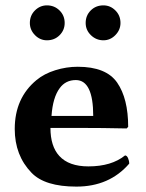

<svg xmlns="http://www.w3.org/2000/svg" viewBox="-20 -689 548 719"><path d="M300.8 -603Q300.8 -630.9 319.8 -649.9Q338.9 -668.9 367.2 -668.9Q393.1 -668.9 412.1 -649.9Q431.2 -630.9 431.2 -603Q431.2 -577.1 412.1 -557.6Q393.1 -538.1 367.2 -538.1Q340.3 -538.1 320.6 -557.1Q300.8 -576.2 300.8 -603ZM91.8 -603Q91.8 -630.9 110.8 -649.9Q129.9 -668.9 155.8 -668.9Q183.6 -668.9 202.9 -649.9Q222.2 -630.9 222.2 -603Q222.2 -576.2 203.1 -557.1Q184.1 -538.1 155.8 -538.1Q129.9 -538.1 110.8 -557.6Q91.8 -577.1 91.8 -603ZM172.9 -254.9H329.1Q329.1 -388.7 264.2 -389.2Q225.6 -389.2 203.6 -358.9Q177.7 -324.2 172.9 -254.9ZM448.2 -106.9Q455.1 -106.9 459.5 -96.9Q463.9 -86.9 463.9 -76.2Q389.6 9.8 266.1 9.8Q147.9 9.8 98.1 -42Q35.2 -106.9 35.2 -206.1Q35.2 -321.8 116.7 -389.2Q145.5 -413.1 187 -426Q228.5 -439 271 -439Q377.9 -439 418.9 -379.4Q460 -319.8 460 -213.9L454.1 -208Q368.2 -210 268.6 -210H168.9Q168.9 -141.1 202.1 -105Q237.8 -65.9 311 -65.9Q397.5 -65.9 448.2 -106.9Z"/></svg>

Font: Linux Biolinum O
Style: Bold
Weight: 700
Designer: Philipp H. Poll
Foundry: Philipp H. Poll
Version: Version 1.3.2